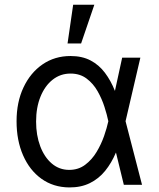

<svg xmlns="http://www.w3.org/2000/svg" viewBox="-20 -793 681 824"><path d="M277 11.4Q208.8 10.7 158 -25.7Q107.2 -62.1 79.2 -126.1Q51.1 -190 51.1 -272.7Q51.1 -354.8 80.8 -417.8Q110.4 -480.8 162.6 -516.7Q214.8 -552.6 282.7 -552.6Q332.4 -552.6 368.6 -533.6Q404.8 -514.6 430.2 -480.8Q455.6 -447.1 473 -403.4H505.7L518.5 -274.1L589.5 0H511.4L444.6 -274.1Q439.3 -300.1 428.3 -334.5Q417.3 -369 398.8 -401.6Q380.3 -434.3 351.7 -455.8Q323.2 -477.3 282.7 -477.3Q239.3 -477.3 206 -451Q172.6 -424.7 153.8 -378.2Q134.9 -331.7 134.9 -271.3Q134.9 -212.4 152.7 -165.3Q170.5 -118.3 202.4 -91.1Q234.4 -63.9 277 -63.9Q316.4 -63.9 345.5 -85.8Q374.6 -107.6 394.5 -140.8Q414.4 -174 426.7 -209.3Q438.9 -244.7 444.6 -271.3L504.3 -545.5H582.4L518.5 -271.3L505.7 -137.8H477.3Q458.8 -93.8 431.3 -59.8Q403.8 -25.9 365.6 -7.1Q327.4 11.7 277 11.4ZM269.9 -606.5 294 -772.7H384.9L328.1 -606.5Z"/></svg>

Font: InterMG
Style: Regular
Weight: 400
Designer: Rasmus Andersson
Foundry: rsms
Version: Version 3.019;December 26, 2023;FontCreator 15.0.0.2955 64-b